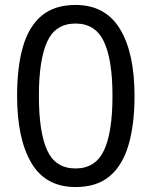

<svg xmlns="http://www.w3.org/2000/svg" viewBox="-20 -745 612 775"><path d="M523 -358Q523 -243 499 -160.5Q475 -78 423 -34Q371 10 285 10Q164 10 106.5 -87.5Q49 -185 49 -358Q49 -474 72.5 -556Q96 -638 148 -681.5Q200 -725 285 -725Q405 -725 464 -628.5Q523 -532 523 -358ZM137 -358Q137 -211 170.5 -138Q204 -65 285 -65Q365 -65 399.5 -137.5Q434 -210 434 -358Q434 -504 399.5 -577Q365 -650 285 -650Q204 -650 170.5 -577Q137 -504 137 -358Z"/></svg>

Font: Noto Sans Tifinagh Hawad
Style: Regular
Weight: 400
Designer: JamraPatel
Foundry: JamraPatel LLC
Version: Version 2.006; ttfautohint (v1.8.4.7-5d5b)